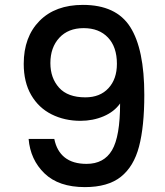

<svg xmlns="http://www.w3.org/2000/svg" viewBox="-20 -766 675 785"><path d="M202 -198Q212 -148 245 -122Q278 -96 334 -96Q405 -96 438 -152Q471 -208 471 -343Q447 -309 403.5 -290.5Q360 -272 309 -272Q244 -272 191 -298.5Q138 -325 107.5 -377.5Q77 -430 77 -505Q77 -615 141.5 -680.5Q206 -746 319 -746Q455 -746 512.5 -655.5Q570 -565 570 -378Q570 -249 548.5 -167Q527 -85 474 -43Q421 -1 327 -1Q220 -1 162 -57Q104 -113 97 -198ZM329 -368Q389 -368 423.5 -405.5Q458 -443 458 -505Q458 -574 421.5 -612.5Q385 -651 322 -651Q259 -651 222.5 -611.5Q186 -572 186 -508Q186 -447 221.5 -407.5Q257 -368 329 -368Z"/></svg>

Font: Fz Poppins Med
Style: Regular
Weight: 500
Designer: Ninad Kale (Devanagari), Jonny Pinhorn (Latin)
Foundry: Indian Type Foundry
Version: Vit hóa bi Vntype.Com & FontZin.Com